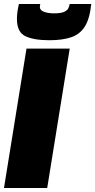

<svg xmlns="http://www.w3.org/2000/svg" viewBox="-22 -944 478 964"><path d="M-2 0 111 -700H328L215 0ZM226 -742Q147 -742 105 -762.5Q63 -783 63 -849Q63 -882 73 -924H180Q178 -914 178 -909Q178 -892 199.5 -884.5Q221 -877 248 -877Q283 -877 299 -884Q315 -891 320.5 -901.5Q326 -912 328 -924H436Q429 -852 405 -812.5Q381 -773 337 -757.5Q293 -742 226 -742Z"/></svg>

Font: Georama Black
Style: Italic
Weight: 900
Italic angle: -9°
Designer: Jean-Baptiste Levee
Foundry: Production Type
Version: Version 1.000